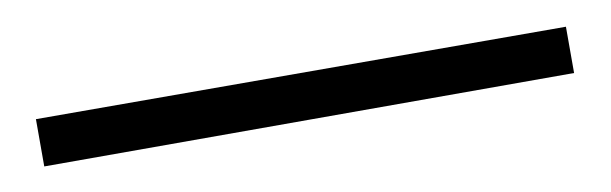

<svg xmlns="http://www.w3.org/2000/svg" viewBox="-23 25 611 192"><g transform="rotate(-10 282.5 121.0)"><path d="M13 97V145H551V98Z"/></g></svg>

Font: GenEiGothic-pro-Light
Style: Regular
Weight: 300
Designer: Ryoko NISHIZUKA (kana & ideographs); Paul D. Hunt (Latin, Greek & Cyrillic); Wenlong ZHANG (bopomofo); Sandoll Communica
Foundry: Adobe Systems Incorporated; o_tamon
Version: Version 1.000.140830